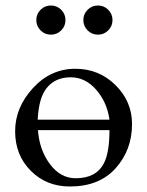

<svg xmlns="http://www.w3.org/2000/svg" viewBox="-20 -664 535 698"><path d="M378 -191H118Q123 -119 161.5 -67.5Q200 -16 255 -16Q330 -16 358 -71Q378 -110 378 -191ZM378 -229Q369 -293 329.5 -338Q290 -383 237 -383Q180 -383 149 -343Q121 -308 117 -229H185ZM254 -414Q340 -414 400 -354.5Q460 -295 460 -213Q460 -119 400.5 -52.5Q341 14 234 14Q149 14 92 -43Q35 -100 35 -187Q35 -273 99.5 -343.5Q164 -414 254 -414ZM127.5 -628.5Q143 -644 165 -644Q187 -644 202.5 -628.5Q218 -613 218 -591Q218 -569 202.5 -553.5Q187 -538 165 -538Q143 -538 127.5 -553.5Q112 -569 112 -591Q112 -613 127.5 -628.5ZM298.5 -628.5Q314 -644 336 -644Q358 -644 373.5 -628.5Q389 -613 389 -591Q389 -569 373.5 -553.5Q358 -538 336 -538Q314 -538 298.5 -553.5Q283 -569 283 -591Q283 -613 298.5 -628.5Z"/></svg>

Font: EB Garamond 08
Style: Regular
Weight: 400
Version: Version 0.016 ; ttfautohint (v1.5)